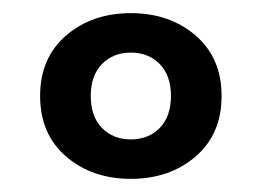

<svg xmlns="http://www.w3.org/2000/svg" viewBox="-20 -818 399 292"><path d="M41 -672Q41 -730 80.5 -764Q120 -798 179 -798Q238 -798 277.5 -764Q317 -730 317 -672Q317 -614 277.5 -580Q238 -546 179 -546Q120 -546 80.5 -580Q41 -614 41 -672ZM240 -672Q240 -703 223 -720.5Q206 -738 179 -738Q152 -738 135 -720.5Q118 -703 118 -672Q118 -641 135 -623.5Q152 -606 179 -606Q206 -606 223 -623.5Q240 -641 240 -672Z"/></svg>

Font: Maitree Semibold
Style: Regular
Weight: 600
Designer: CadsonDemak Team
Foundry: CadsonDemak
Version: Version 1.010